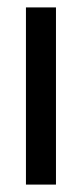

<svg xmlns="http://www.w3.org/2000/svg" viewBox="-20 -498 221 518"><path d="M50 0V-478H131V0Z"/></svg>

Font: Turret Road
Style: Bold
Weight: 700
Designer: Noponies
Foundry: Noponies
Version: Version 1.001; ttfautohint (v1.8)